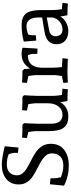

<svg xmlns="http://www.w3.org/2000/svg" viewBox="646 -1406 775 2107"><g transform="rotate(-90 1033.5 -352.5)"><path d="M130.9 -138.2Q130.9 -120.1 142.1 -71.8Q210 -44.9 272 -44.9Q333 -44.9 368.4 -77.4Q403.8 -109.9 403.8 -169.9Q403.8 -206.1 383.3 -232.4Q362.8 -258.8 333 -278.3Q303.2 -297.9 251 -324.2Q189.9 -355 152.6 -379.9Q115.2 -404.8 89.1 -442.9Q63 -481 63 -535.2Q63 -623 123.5 -671.6Q184.1 -720.2 279.8 -720.2Q354 -720.2 481.9 -688L467.8 -537.1L409.2 -543V-586.9Q409.2 -593.8 403.6 -615Q397.9 -636.2 396 -643.1Q366.2 -656.2 339.6 -660.6Q313 -665 276.9 -665Q228 -665 195.6 -636Q163.1 -606.9 163.1 -554.2Q163.1 -521 182.6 -495.6Q202.1 -470.2 231.7 -451.2Q261.2 -432.1 312 -405.8Q375 -375 414.6 -348.4Q454.1 -321.8 481.4 -281Q508.8 -240.2 508.8 -182.1Q508.8 -85.9 441.9 -35.4Q375 15.1 270 15.1Q210 15.1 161.4 3.2Q112.8 -8.8 81.3 -22.5Q49.8 -36.1 49.8 -38.1L64.9 -191.9L130.9 -186Z M964.8 -494.1H1022.9L1042 -476.1Q1041 -459 1037.8 -406.5Q1034.7 -354 1034.7 -323.2V-167Q1034.7 -136.2 1038.8 -103.5Q1043 -70.8 1044.9 -61L1113.8 -54.2L1106.9 4.9Q1098.1 3.9 1063 2Q1027.8 0 978 0L964.8 -78.1Q914.1 9.8 810.1 9.8Q744.1 9.8 708.5 -17.6Q672.9 -44.9 660.4 -93.5Q647.9 -142.1 647.9 -216.8V-353Q647.9 -366.2 643.8 -393.1Q639.6 -419.9 637.7 -429.2L571.8 -444.8L576.7 -498Q586.4 -497.1 612.1 -495.6Q637.7 -494.1 658.7 -494.1H716.8L735.8 -476.1Q734.9 -459 731.9 -406.5Q729 -354 729 -323.2V-183.1Q729 -54.2 827.6 -54.2Q886.7 -54.2 920.2 -100.1Q953.6 -146 953.6 -210V-353Q953.6 -366.2 949.7 -393.1Q945.8 -419.9 943.8 -429.2L873 -444.8L877.9 -498Q888.7 -497.1 915.8 -495.6Q942.9 -494.1 964.8 -494.1Z M1495.6 -502.9Q1518.6 -502.9 1538.6 -499Q1558.6 -495.1 1563.5 -493.2L1553.7 -328.1L1495.6 -331.1V-383.8Q1495.6 -391.6 1481.4 -434.1H1477.5Q1410.6 -433.1 1378.7 -395Q1346.7 -356.9 1343.8 -284.2V-167Q1343.8 -136.2 1346.7 -103.5Q1349.6 -70.8 1350.6 -61L1448.7 -54.2L1441.4 4.9Q1429.2 3.9 1386 2Q1342.8 0 1292.5 0Q1266.6 1 1231.7 2.4Q1196.8 3.9 1181.6 4.9L1176.8 -44.9L1252.4 -61Q1254.4 -69.8 1258.5 -97.4Q1262.7 -125 1262.7 -137.2V-353Q1262.7 -365.2 1258.5 -392.6Q1254.4 -419.9 1252.4 -429.2L1176.8 -444.8L1181.6 -498Q1193.8 -497.1 1222.2 -495.6Q1250.5 -494.1 1273.4 -494.1H1309.6L1328.6 -476.1L1334.5 -410.2Q1363.8 -458 1402.6 -480.5Q1441.4 -502.9 1495.6 -502.9Z M1746.6 9.8Q1679.7 9.8 1640.6 -24.7Q1601.6 -59.1 1601.6 -118.2Q1601.6 -229 1735.4 -251L1895.5 -277.8V-311Q1895.5 -449.2 1801.3 -449.2Q1776.4 -449.2 1751 -443.6Q1725.6 -438 1706.5 -429.2L1699.7 -387.2V-346.2L1641.6 -342.8L1630.4 -479Q1720.2 -502.9 1811.5 -502.9Q1900.4 -502.9 1938.5 -454.3Q1976.6 -405.8 1976.6 -291V-167Q1976.6 -136.2 1980.5 -103.5Q1984.4 -70.8 1986.3 -61L2055.7 -54.2L2048.3 4.9Q2039.6 3.9 2004.6 2Q1969.7 0 1919.4 0L1905.3 -79.1Q1886.7 -41 1841.1 -15.6Q1795.4 9.8 1746.6 9.8ZM1689.5 -132.8Q1689.5 -94.7 1708.5 -74.5Q1727.5 -54.2 1762.7 -54.2Q1812.5 -54.2 1850.1 -86.2Q1887.7 -118.2 1895.5 -167V-227.1L1752.4 -200.2Q1722.7 -194.8 1706.1 -177Q1689.5 -159.2 1689.5 -132.8Z"/></g></svg>

Font: Sura
Style: Regular
Weight: 400
Designer: Carolina Giovagnoli
Foundry: Huerta Tipografica
Version: Version 1.003;PS 001.002;hotconv 1.0.70;makeotf.lib2.5.58329